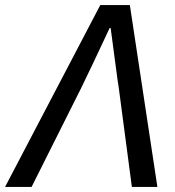

<svg xmlns="http://www.w3.org/2000/svg" viewBox="-85 -740 693 760"><path d="M312 -720H429L538 0H437L385 -393L380 -426Q355 -611 353 -629H349Q279 -479 237 -393L40 0H-65Z"/></svg>

Font: Nebula Sans Medium
Style: Regular
Weight: 500
Italic angle: -9°
Designer: Paul D. Hunt for Adobe (as Source Sans)
Foundry: Nebula Entertainment & Broadcasting LLC
Version: Version 1.010